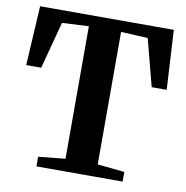

<svg xmlns="http://www.w3.org/2000/svg" viewBox="-82 -822 875 901"><g transform="rotate(10 355.0 -371.5)"><path d="M278.5 -59V-690.5L151.5 -684L92 -460H20.5L37 -743H674L690 -460H618.5L560 -684L432 -690.5V-59L561 -46V0H150.5V-46Z"/></g></svg>

Font: Merriweather 60pt
Style: Bold
Weight: 700
Version: Version 2.100